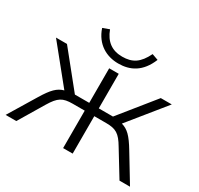

<svg xmlns="http://www.w3.org/2000/svg" viewBox="-146 -866 1081 1044"><g transform="rotate(30 394.5 -343.5)"><path d="M107 -170 4 0H71L165 -157C203 -220 227 -235 290 -235H365V0H425V-235H499C561 -235 586 -220 623 -157L719 0H785L682 -170C641 -238 615 -264 575 -275L758 -501H689L514 -284H425V-501H365V-284H275L100 -501H31L214 -275C174 -264 148 -238 107 -170ZM394 -548C468 -548 532 -579 570 -672L531 -686C497 -616 458 -591 394 -591C330 -591 287 -622 263 -687L222 -672C251 -585 320 -548 394 -548Z"/></g></svg>

Font: Poppy and Pepper Light
Style: Regular
Weight: 300
Designer: Thy Ha
Foundry: Thy Ha
Version: Version 0.001;Glyphs 3.2 (3227)